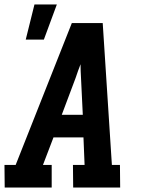

<svg xmlns="http://www.w3.org/2000/svg" viewBox="-25 -838 645 858"><path d="M-4 0 -5 -101H45L296 -735H434L475 -101H511L512 0H302L301 -101H353L348 -224H214L167 -101H206V0ZM345 -325 337 -490Q336 -505 335.5 -520.5Q335 -536 335 -551Q329 -536 323.5 -520.5Q318 -505 313 -490L251 -325ZM90 -661 129 -818H229L171 -661Z"/></svg>

Font: Iosevka Etoile
Style: Bold Italic
Weight: 700
Italic angle: -9°
Designer: Belleve Invis
Foundry: Belleve Invis
Version: Version 28.1.0; ttfautohint (v1.8.4)